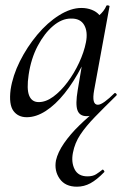

<svg xmlns="http://www.w3.org/2000/svg" viewBox="-20 -429 479 724"><path d="M270 275Q226 275 205 245Q184 215 191 176Q198 145 221.5 111Q245 77 279.5 43.5Q314 10 353 -21L336 1Q329 5 322.5 7Q316 9 307 9Q280 9 272 -13.5Q264 -36 273 -89L288 -178Q258 -120 223.5 -77Q189 -34 152.5 -10.5Q116 13 81 13Q48 13 30.5 -11Q13 -35 20 -91Q28 -144 55 -198Q82 -252 120.5 -298Q159 -344 203 -371.5Q247 -399 287 -399Q308 -399 326 -392Q344 -385 355 -372Q363 -379 370 -388Q377 -397 381 -407Q383 -410 388.5 -408.5Q394 -407 393 -405L335 -89Q325 -34 349 -34Q359 -34 375.5 -46Q392 -58 411 -77Q414 -80 418 -76Q422 -72 419 -69Q372 -23 338 12Q304 47 283 78.5Q262 110 255 147Q248 183 261.5 209.5Q275 236 310 236Q330 236 342.5 228Q355 220 366 211Q368 209 371.5 213.5Q375 218 373 220Q345 249 321 262Q297 275 270 275ZM126 -44Q153 -44 181 -64.5Q209 -85 234.5 -119Q260 -153 278.5 -193Q297 -233 304 -269Q312 -309 297.5 -334.5Q283 -360 247 -359Q213 -359 180 -331Q147 -303 122 -255.5Q97 -208 88 -147Q80 -93 90 -68.5Q100 -44 126 -44Z"/></svg>

Font: Cormorant Garamond Light Medium
Style: Italic
Weight: 500
Italic angle: -10°
Version: Version 4.001